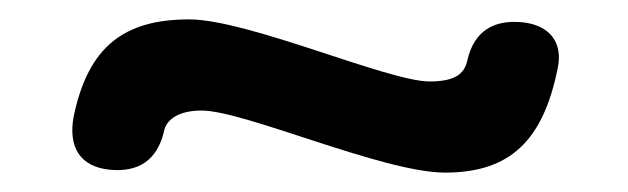

<svg xmlns="http://www.w3.org/2000/svg" viewBox="-20 -379 648 198"><path d="M56 -259C50 -227 63 -207 93 -204C123 -201 142 -214 149 -243C151 -255 163 -265 188 -265C232 -265 375 -201 439 -201C506 -201 540 -234 555 -308C561 -335 547 -353 519 -356C489 -359 469 -347 462 -317C459 -302 448 -295 423 -295C380 -295 236 -359 175 -359C108 -359 71 -331 56 -259Z"/></svg>

Font: 寒蝉团圆体 Round
Style: Regular
Weight: 500
Designer: 寒蝉字型
Version: Version 2.700;Glyphs 3.1.1 (3135)